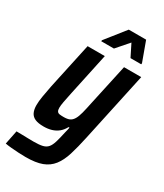

<svg xmlns="http://www.w3.org/2000/svg" viewBox="-248 -789 914 1073"><g transform="rotate(30 209.0 -252.5)"><path d="M107 200Q84 200 59 198.5Q34 197 12 195Q-10 193 -26 190L-8 101Q8 101 27.5 101.5Q47 102 67 102.5Q87 103 103 103Q139 103 160 98Q181 93 193 79Q205 65 213 38.5Q221 12 230 -30Q232 -39 234.5 -48Q237 -57 238 -65H232Q219 -41 201 -26.5Q183 -12 160 -5Q137 2 109 2Q74 2 53.5 -7Q33 -16 24 -35Q15 -54 15 -82Q15 -107 20.5 -139.5Q26 -172 34 -213L98 -510H209L150 -234Q142 -197 137.5 -172Q133 -147 133 -133Q133 -118 138 -110.5Q143 -103 153.5 -101.5Q164 -100 180 -100Q204 -100 218 -106.5Q232 -113 242 -129.5Q252 -146 259.5 -175Q267 -204 276 -248L333 -510H444L348 -64Q333 6 317.5 56Q302 106 277 138Q252 170 212 185Q172 200 107 200ZM150 -572 151 -579 251 -705H363L409 -579L408 -572H339L300 -650L232 -572Z"/></g></svg>

Font: Saira Condensed SemiBold
Style: Italic
Weight: 600
Width: 3
Italic angle: -12°
Designer: Hector Gatti with collaboration of the Omnibus-Type team
Foundry: Omnibus-Type
Version: Version 1.101